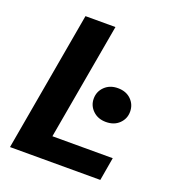

<svg xmlns="http://www.w3.org/2000/svg" viewBox="-128 -802 824 903"><g transform="rotate(20 284.0 -350.0)"><path d="M23 0 146 -700H296L193 -116H495L475 0ZM406 -265Q366 -265 340.5 -289.5Q315 -314 315 -349Q315 -385 340.5 -409.5Q366 -434 406 -434Q447 -434 472 -409.5Q497 -385 497 -349Q497 -314 472 -289.5Q447 -265 406 -265Z"/></g></svg>

Font: DM Sans 17pt Black
Style: Italic
Weight: 900
Italic angle: -10°
Version: Version 4.004;gftools[0.9.30]